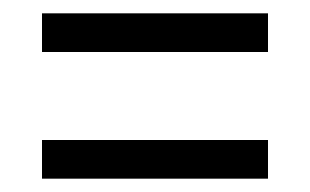

<svg xmlns="http://www.w3.org/2000/svg" viewBox="-20 -501 465 288"><path d="M43 -423V-481H382V-423ZM43 -233V-291H382V-233Z"/></svg>

Font: Noto Serif Khmer ExtraCondensed
Style: Regular
Weight: 400
Width: 2
Designer: Danh Hong and the Monotype Design Team
Foundry: Monotype Imaging Inc.
Version: Version 2.004